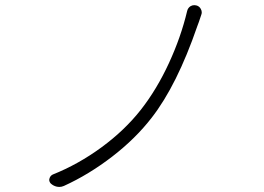

<svg xmlns="http://www.w3.org/2000/svg" viewBox="-20 -741 1040 756"><path d="M716.8 -697.3Q719.7 -710 730.5 -716.8Q737.3 -720.7 745.1 -720.7Q749 -720.7 752.9 -719.7Q764.6 -716.8 770.5 -706.1Q774.4 -699.2 774.4 -692.4Q774.4 -687.5 772.5 -682.6Q761.7 -649.4 756.8 -637.7Q676.8 -405.3 577.1 -277.3Q513.7 -195.3 421.9 -124.5Q330.1 -53.7 231.4 -8.8Q222.7 -4.9 212.9 -4.9Q209 -4.9 204.1 -5.9Q190.4 -8.8 179.7 -18.6Q173.8 -25.4 173.8 -33.2Q173.8 -35.2 174.8 -38.1Q177.7 -48.8 187.5 -53.7Q288.1 -93.8 379.9 -161.1Q471.7 -228.5 535.2 -309.6Q597.7 -389.6 645 -492.2Q692.4 -594.7 716.8 -697.3Z"/></svg>

Font: Gen Jyuu Gothic L Monospace Light
Style: Regular
Weight: 300
Designer: [Source Han Sans]
Ryoko NISHIZUKA  (kana & ideographs); Paul D. Hunt (Latin, Greek & Cyrillic); Wenlong ZHANG  (bopomofo
Version: Version 1.002.20150607